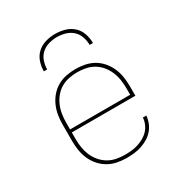

<svg xmlns="http://www.w3.org/2000/svg" viewBox="-174 -867 948 1002"><g transform="rotate(-30 300.0 -366.0)"><path d="M301 8Q273 8 245 2.5Q217 -3 192.5 -17Q168 -31 149 -52.5Q130 -74 118.5 -100Q107 -126 102.5 -154Q98 -182 98 -210V-310Q98 -338 102.5 -366Q107 -394 118.5 -420Q130 -446 148.5 -467.5Q167 -489 191.5 -503Q216 -517 244 -522.5Q272 -528 300 -528Q328 -528 356 -522.5Q384 -517 408.5 -503Q433 -489 451.5 -467.5Q470 -446 481.5 -420Q493 -394 497.5 -366Q502 -338 502 -310V-251H119V-210Q119 -184 123 -159Q127 -134 137 -110.5Q147 -87 164 -67Q181 -47 203 -34Q225 -21 250.5 -16Q276 -11 301 -11Q321 -11 341 -13Q361 -15 380 -21Q399 -27 417 -37Q435 -47 448.5 -61.5Q462 -76 470 -94.5Q478 -113 479 -133H500Q498 -111 489.5 -89.5Q481 -68 466 -51Q451 -34 431.5 -22.5Q412 -11 390.5 -4Q369 3 346.5 5.5Q324 8 301 8ZM119 -269H481V-310Q481 -335 477 -360.5Q473 -386 463 -409.5Q453 -433 436.5 -453Q420 -473 398 -486Q376 -499 350.5 -504Q325 -509 300 -509Q275 -509 249.5 -504Q224 -499 202 -486Q180 -473 163.5 -453Q147 -433 137 -409.5Q127 -386 123 -360.5Q119 -335 119 -310ZM152 -600Q152 -629 161.5 -657Q171 -685 192.5 -704.5Q214 -724 242.5 -732Q271 -740 300 -740Q329 -740 357.5 -732Q386 -724 407.5 -704.5Q429 -685 438.5 -657Q448 -629 448 -600H428Q428 -625 419.5 -649.5Q411 -674 392.5 -690.5Q374 -707 349.5 -714Q325 -721 300 -721Q275 -721 250.5 -714Q226 -707 207.5 -690.5Q189 -674 180.5 -649.5Q172 -625 172 -600Z"/></g></svg>

Font: Iosevka Etoile Thin
Style: Regular
Weight: 100
Designer: Belleve Invis
Foundry: Belleve Invis
Version: Version 22.1.2; ttfautohint (v1.8.4)